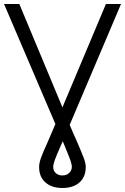

<svg xmlns="http://www.w3.org/2000/svg" viewBox="-28 -727 623 957"><path d="M68.4 -707 283.2 -191.9 500 -707H575.2L319.3 -104.5Q329.1 -80.6 338.6 -59.6Q348.1 -38.6 356.4 -19.5Q381.3 38.6 390.4 63Q399.4 87.4 399.4 105.5Q399.4 154.3 368.4 182.1Q337.4 210 283.2 210Q229.5 210 198.2 182.1Q167 154.3 167 105.5Q167 85.9 176 60.3Q185.1 34.7 209 -17.6Q229 -63 247.1 -106.4L248 -108.9L-7.8 -707ZM283.2 147.5Q303.2 147.5 316.2 135.5Q329.1 123.5 330.1 106.4Q330.1 92.3 322.5 71Q314.9 49.8 293.9 -1L284.7 -22.9L275.4 -2Q253.4 47.9 245.4 69.8Q237.3 91.8 237.3 106.4Q237.3 124 250 135.7Q262.7 147.5 283.2 147.5Z"/></svg>

Font: Pretendard JP Light
Style: Regular
Weight: 300
Designer: Base glyphs from Inter by Rasmus Andersson; Hangeul glyphs from Noto Sans CJK(Source Han Sans) by Jang Soo-young and Kan
Foundry: Kil Hyung-jin
Version: Version 1.309